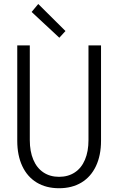

<svg xmlns="http://www.w3.org/2000/svg" viewBox="-20 -951 602 978"><path d="M67.9 -233.9V-719.7H131.8V-237.3Q131.8 -179.7 149.7 -137.5Q167.5 -95.2 201.2 -72.8Q234.9 -50.3 280.8 -50.3Q327.1 -50.3 361.1 -72.8Q395 -95.2 412.8 -137.5Q430.7 -179.7 430.7 -237.3V-719.7H494.6V-233.9Q494.6 -159.7 468.8 -105Q442.9 -50.3 394.8 -21.2Q346.7 7.8 280.8 7.8Q215.3 7.8 167.2 -21.2Q119.1 -50.3 93.5 -105Q67.9 -159.7 67.9 -233.9ZM141.1 -890.1 174.8 -930.7 313.5 -793 282.2 -758.8Z"/></svg>

Font: Reddit Mono Light
Style: Regular
Weight: 300
Monospace: yes
Designer: Stephen Hutchings
Foundry: Reddit
Version: Version 1.011